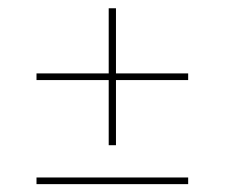

<svg xmlns="http://www.w3.org/2000/svg" viewBox="-20 -558 557 476"><path d="M70.5 -101.5V-118H446.5V-101.5ZM267.5 -198H249.5V-537.5H267.5ZM70.5 -359.5V-376H446.5V-359.5Z"/></svg>

Font: Anek Gujarati Thin
Style: Regular
Weight: 250
Version: Version 1.003